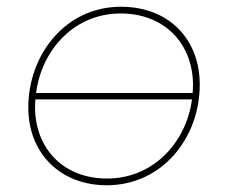

<svg xmlns="http://www.w3.org/2000/svg" viewBox="-20 -545 677 570"><path d="M297 5C461 5 573 -135 573 -294C573 -429 481 -525 339 -525C173 -525 64 -381 64 -226C64 -91 158 5 297 5ZM298 -15C168 -15 84 -104 84 -228L85 -250H550C533 -122 435 -15 298 -15ZM87 -269C104 -398 201 -505 338 -505C468 -505 553 -416 553 -292L552 -269Z"/></svg>

Font: Fixel Display 20240404 Thin
Style: Italic
Weight: 100
Italic angle: -10°
Designer: AlfaBravo + MacPaw
Foundry: Kyrylo Tkachov, Marchela Mozhyna, Serhii Makarenko, Maria Weinstein, Zakhar Kryvoshyya
Version: Version 1.211;Glyphs 3.2 (3225)